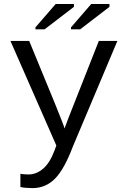

<svg xmlns="http://www.w3.org/2000/svg" viewBox="-20 -733 640 960"><path d="M142.6 207.5Q106.4 207.5 82 202.1V136.2Q100.6 139.2 123 139.2Q161.6 139.2 195.6 110.4Q229.5 81.5 252.9 18.6L261.7 -5.4L32.2 -528.3H126L254.9 -214.8Q299.3 -105.5 302.7 -90.8L322.8 -144.5L474.1 -528.3H566.9L344.2 0Q300.8 114.7 254.2 161.1Q207.5 207.5 142.6 207.5ZM335 -586.4V-596.2L436 -712.9H527.3V-698.7L380.9 -586.4ZM157.2 -586.4V-596.2L258.3 -712.9H349.6V-698.7L203.1 -586.4Z"/></svg>

Font: Cousine
Style: Regular
Weight: 400
Monospace: yes
Designer: Steve Matteson
Foundry: Ascender Corporation
Version: Version 1.20